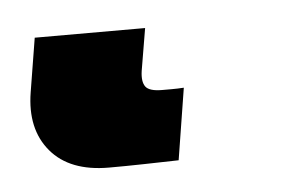

<svg xmlns="http://www.w3.org/2000/svg" viewBox="-28 23 362 236"><g transform="rotate(-5 152.5 141.5)"><path d="M98.6 224.6Q50.3 224.6 26.9 196.8Q3.4 168.9 10.7 124L21.5 57.6H157.7L148.9 109.9Q147 123 151.6 129.2Q156.2 135.3 171.9 135.3Q176.8 135.3 183.8 135.3Q190.9 135.3 198.7 134.8L184.6 223.1Q164.6 223.6 141.8 224.1Q119.1 224.6 98.6 224.6Z"/></g></svg>

Font: Inter 28pt Black
Style: Italic
Weight: 900
Italic angle: -9.3988°
Designer: Rasmus Andersson
Foundry: rsms
Version: Version 4.001;git-66647c0bb